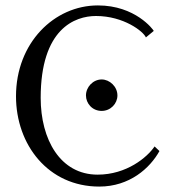

<svg xmlns="http://www.w3.org/2000/svg" viewBox="-20 -678 639 708"><path d="M355 -269C388 -269 413 -296 413 -326C413 -359 384 -385 355 -385C323 -385 297 -357 297 -326C297 -297 320 -269 355 -269ZM568 -121 550 -138C523 -98 447 -34 340 -34C202 -34 130 -164 130 -317C130 -572 256 -619 334 -619C436 -619 509 -562 518 -540L547 -564C545 -569 479 -658 341 -658C180 -658 39 -520 39 -323C39 -144 158 10 346 10C458 10 533 -58 568 -121Z"/></svg>

Font: Libertinus Math
Style: Regular
Weight: 400
Designer: Philipp H. Poll
Foundry: Khaled Hosny
Version: Version 6.2